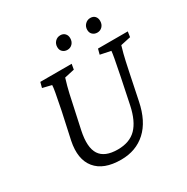

<svg xmlns="http://www.w3.org/2000/svg" viewBox="-169 -882 1008 1036"><g transform="rotate(-30 335.0 -364.0)"><path d="M125 -573.2H320.3L314.5 -540L252.9 -526.4Q249 -514.6 239.7 -481Q230.5 -447.3 216.8 -380.9L185.5 -236.3Q165 -139.6 194.8 -93.8Q224.6 -47.9 305.7 -47.9Q379.9 -47.9 421.4 -90.3Q462.9 -132.8 481.4 -220.7L514.6 -380.9Q528.3 -449.2 534.2 -481.4Q540 -513.7 541 -526.4L475.6 -540L484.4 -573.2H669.9L665 -540L602.5 -526.4Q598.6 -514.6 589.8 -481Q581.1 -447.3 567.4 -380.9L533.2 -215.8Q510.7 -104.5 448.7 -47.9Q386.7 8.8 293.9 8.8Q185.5 8.8 137.2 -50.3Q88.9 -109.4 110.4 -214.8L146.5 -380.9Q160.2 -449.2 166 -481.4Q171.9 -513.7 171.9 -526.4L116.2 -540ZM338.9 -649.4Q321.3 -649.4 309.6 -660.2Q297.9 -670.9 297.9 -689.5Q297.9 -710 311 -723.6Q324.2 -737.3 343.8 -737.3Q361.3 -737.3 372.1 -726.1Q382.8 -714.8 382.8 -697.3Q382.8 -675.8 370.1 -662.6Q357.4 -649.4 338.9 -649.4ZM525.4 -649.4Q507.8 -649.4 496.1 -660.2Q484.4 -670.9 484.4 -689.5Q484.4 -710 498 -723.6Q511.7 -737.3 530.3 -737.3Q548.8 -737.3 559.1 -726.1Q569.3 -714.8 569.3 -697.3Q569.3 -675.8 556.6 -662.6Q543.9 -649.4 525.4 -649.4Z"/></g></svg>

Font: Crimson Pro ExtraLight Light
Style: Italic
Weight: 300
Italic angle: -12°
Version: Version 1.002